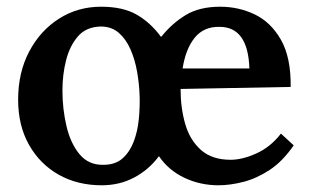

<svg xmlns="http://www.w3.org/2000/svg" viewBox="-20 -536 926 572"><path d="M283 16Q211 16 155 -15.5Q99 -47 66.5 -104.5Q34 -162 34 -239Q34 -320 67 -382.5Q100 -445 156 -480.5Q212 -516 281 -516Q346 -516 387 -492.5Q428 -469 459 -427H461Q492 -466 533 -491Q574 -516 636 -516Q691 -516 739 -493Q787 -470 817 -417.5Q847 -365 846 -277L518 -271Q518 -214 532 -166Q546 -118 579 -89Q612 -60 667 -60Q702 -60 744 -79Q786 -98 817 -138L855 -103Q822 -55 783 -29.5Q744 -4 704.5 6Q665 16 631 16Q577 16 530 -6Q483 -28 454 -70H453Q423 -30 379.5 -7Q336 16 283 16ZM288 -45Q324 -45 345.5 -64.5Q367 -84 378.5 -114.5Q390 -145 393.5 -180.5Q397 -216 396 -249Q395 -285 388.5 -322Q382 -359 368.5 -389.5Q355 -420 333.5 -438.5Q312 -457 280 -457Q237 -456 212.5 -428Q188 -400 177 -357Q166 -314 166 -266Q166 -212 178 -160.5Q190 -109 217 -76.5Q244 -44 288 -45ZM524 -332H723Q719 -456 634 -456Q587 -457 560 -423.5Q533 -390 524 -332Z"/></svg>

Font: Lora SemiBold
Style: Regular
Weight: 600
Designer: Olga Karpushina, Alexei Vanyashin (Cyrillic)
Foundry: Cyreal
Version: Version 3.011; ttfautohint (v1.8.4.7-5d5b)